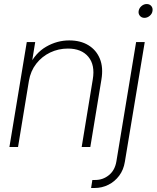

<svg xmlns="http://www.w3.org/2000/svg" viewBox="-20 -732 780 956"><path d="M124 -329.6 69.8 0H26.9L113.3 -522.5H155.3L135.7 -401.9L124.5 -403.3Q155.8 -468.3 210 -499.5Q264.2 -530.8 324.7 -530.8Q380.9 -530.8 420.2 -506.8Q459.5 -482.9 477.3 -439.5Q495.1 -396 484.9 -335.4L429.7 0H386.7L441.9 -336.4Q454.1 -408.2 419.9 -449.2Q385.7 -490.2 317.9 -490.2Q271 -490.2 229.7 -470.5Q188.5 -450.7 160.4 -414.6Q132.3 -378.4 124 -329.6ZM657.7 -522.5H700.7L601.6 74.2Q595.2 113.8 573.5 142.8Q551.8 171.9 519.8 188Q487.8 204.1 450.2 204.1H433.6L439.9 164.1H454.6Q492.7 164.1 522.5 139.9Q552.2 115.7 559.6 71.3ZM699.2 -643.1Q685.1 -643.1 676.5 -653.3Q668 -663.6 670.4 -677.7Q672.9 -691.9 684.6 -701.9Q696.3 -711.9 710.4 -711.9Q725.1 -711.9 733.4 -701.9Q741.7 -691.9 739.3 -677.2Q737.3 -663.1 725.3 -653.1Q713.4 -643.1 699.2 -643.1Z"/></svg>

Font: Inter 28pt ExtraLight
Style: Italic
Weight: 250
Italic angle: -9.3988°
Designer: Rasmus Andersson
Foundry: rsms
Version: Version 4.001;git-66647c0bb